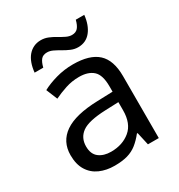

<svg xmlns="http://www.w3.org/2000/svg" viewBox="-176 -919 913 980"><g transform="rotate(-30 280.5 -428.5)"><path d="M288 -611Q386 -611 433 -568Q480 -525 480 -431V-66H416L399 -142H395Q372 -113 347.5 -93.5Q323 -74 291.5 -65Q260 -56 215 -56Q167 -56 128.5 -73Q90 -90 68 -125.5Q46 -161 46 -215Q46 -295 109 -338.5Q172 -382 303 -386L394 -389V-421Q394 -488 365 -514Q336 -540 283 -540Q241 -540 203 -527.5Q165 -515 132 -499L105 -565Q140 -584 188 -597.5Q236 -611 288 -611ZM314 -325Q214 -321 175.5 -293Q137 -265 137 -214Q137 -169 164.5 -148Q192 -127 235 -127Q303 -127 348 -164.5Q393 -202 393 -280V-328ZM98 -672Q101 -702 109.5 -725.5Q118 -749 132 -765.5Q146 -782 165 -791Q184 -800 208 -800Q230 -800 250.5 -791.5Q271 -783 290 -771.5Q309 -760 326.5 -751.5Q344 -743 360 -743Q383 -743 395.5 -757.5Q408 -772 415 -801H465Q459 -743 431 -708Q403 -673 356 -673Q335 -673 315 -681.5Q295 -690 275.5 -701.5Q256 -713 238.5 -721.5Q221 -730 204 -730Q180 -730 168 -715.5Q156 -701 149 -672Z"/></g></svg>

Font: Noto Sans Malayalam UI
Style: Regular
Weight: 400
Designer: Jelle Bosma - Monotype Design Team
Foundry: Monotype Imaging Inc.
Version: Version 2.104